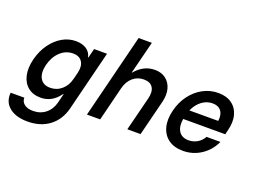

<svg xmlns="http://www.w3.org/2000/svg" viewBox="-158 -995 1994 1500"><g transform="rotate(20 839.0 -245.0)"><path d="M170.8 210Q72.5 210 18.3 164.6Q-35.8 119.2 -28.3 43.3H85Q85 77.5 111.2 97.5Q137.5 117.5 183.3 117.5Q244.2 117.5 287.5 82.5Q330.8 47.5 345.8 -12.5L364.2 -87.5H360.8Q298.3 0 203.3 0Q139.2 0 97.9 -33.8Q56.7 -67.5 43.3 -126.7Q30 -185.8 49.2 -262.5Q68.3 -336.7 107.9 -392.1Q147.5 -447.5 200.8 -478.8Q254.2 -510 314.2 -510Q367.5 -510 402.1 -487.1Q436.7 -464.2 445 -423.3H448.3L467.5 -500H575L450.8 -2.5Q425.8 98.3 352.5 154.2Q279.2 210 170.8 210ZM247.5 -98.3Q301.7 -98.3 342.5 -133.8Q383.3 -169.2 397.5 -229.2L410.8 -281.7Q425 -340.8 402.1 -376.2Q379.2 -411.7 325.8 -411.7Q266.7 -411.7 220.8 -369.2Q175 -326.7 156.7 -255Q139.2 -184.2 163.8 -141.2Q188.3 -98.3 247.5 -98.3Z M590 0 765 -700H875L806.7 -429.2H810Q842.5 -468.3 882.9 -489.2Q923.3 -510 971.7 -510Q1025.8 -510 1062.5 -481.7Q1099.2 -453.3 1112.1 -405Q1125 -356.7 1110 -295.8L1035.8 0H925.8L997.5 -284.2Q1011.7 -343.3 990 -376.7Q968.3 -410 915.8 -410Q862.5 -410 824.2 -376.7Q785.8 -343.3 770.8 -284.2L700 0Z M1390 10Q1316.7 10 1269.6 -24.2Q1222.5 -58.3 1206.2 -119.2Q1190 -180 1210 -259.2Q1228.3 -333.3 1270.8 -390Q1313.3 -446.7 1372.1 -478.3Q1430.8 -510 1498.3 -510Q1566.7 -510 1610.8 -478.3Q1655 -446.7 1670.4 -390.4Q1685.8 -334.2 1666.7 -260.8L1658.3 -225H1308.3Q1297.5 -159.2 1322.9 -120.8Q1348.3 -82.5 1403.3 -82.5Q1443.3 -82.5 1476.2 -102.1Q1509.2 -121.7 1527.5 -155.8H1643.3Q1608.3 -79.2 1540.4 -34.6Q1472.5 10 1390 10ZM1330.8 -304.2H1570.8Q1578.3 -357.5 1555 -387.9Q1531.7 -418.3 1483.3 -418.3Q1435.8 -418.3 1395.4 -388.3Q1355 -358.3 1330.8 -304.2Z"/></g></svg>

Font: Funnel Sans Medium
Style: Italic
Weight: 500
Italic angle: -14.036°
Version: Version 1.000; Beta; Release 5; Build 24; ttfautohint (v1.8.